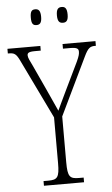

<svg xmlns="http://www.w3.org/2000/svg" viewBox="-67 -943 572 982"><g transform="rotate(-5 219.0 -451.5)"><path d="M288 -822C305 -822 315 -831 315 -862C315 -894 305 -903 288 -903C270 -903 260 -894 260 -862C260 -831 270 -822 288 -822ZM152 -822C169 -822 179 -831 179 -862C179 -894 169 -903 152 -903C134 -903 126 -894 126 -862C126 -831 134 -822 152 -822ZM118 0H324V-24H300C253 -24 242 -35 242 -110V-345L384 -640C405 -684 416 -690 442 -690H445V-714H276V-690H313C348 -690 356 -683 356 -668C356 -657 354 -646 341 -618L270 -471C249 -428 235 -397 225 -376C207 -416 189 -456 169 -499L114 -618C102 -642 93 -660 93 -671C93 -683 98 -690 133 -690H162V-714H-7V-690H-3C26 -690 36 -685 55 -644L200 -344V-109C200 -35 189 -24 142 -24H118Z"/></g></svg>

Font: Noto Serif Sinhala ExtraCondensed ExtraLight
Style: Regular
Weight: 200
Width: 2
Designer: Jelle Bosma - Monotype Design Team
Foundry: Monotype Imaging Inc.
Version: Version 2.007